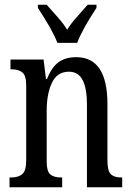

<svg xmlns="http://www.w3.org/2000/svg" viewBox="-20 -786 555 806"><path d="M20 -41H27Q58 -41 74 -55.5Q90 -70 90 -113V-427Q90 -468 74.5 -481.5Q59 -495 29 -495H24V-536H163L173 -454H177Q197 -504 226 -525Q255 -546 300 -546Q431 -546 431 -349V-113Q431 -69 445 -55Q459 -41 489 -41H493V0H345V-347Q345 -414 327 -449.5Q309 -485 269 -485Q220 -485 198 -438.5Q176 -392 176 -321V-108Q176 -67 191 -54Q206 -41 236 -41H241V0H20ZM139 -753V-766H176L200 -739Q203 -735 225 -710.5Q247 -686 262 -661Q277 -686 299 -710.5Q321 -735 324 -739L348 -766H385V-753Q325 -662 304 -606H221Q201 -659 139 -753Z"/></svg>

Font: Noto Serif Cond
Style: Regular
Weight: 400
Width: 3
Designer: Monotype Design Team
Foundry: Monotype Imaging Inc.
Version: Version 1.001